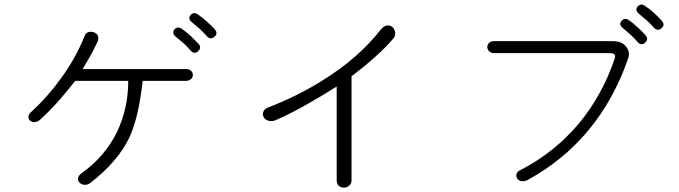

<svg xmlns="http://www.w3.org/2000/svg" viewBox="-20 -855 3040 859"><path d="M417 -669.9Q422.9 -685.5 417 -697.3Q411.1 -707 398.4 -710.9Q385.7 -714.8 374 -710.9Q361.3 -705.1 357.4 -691.4Q320.3 -597.7 253.9 -505.9Q194.3 -422.9 122.1 -356.4Q108.4 -346.7 107.4 -334Q106.4 -323.2 114.3 -315.4Q122.1 -308.6 133.8 -308.6Q146.5 -308.6 158.2 -318.4Q198.2 -354.5 241.2 -402.3Q277.3 -443.4 316.4 -493.2H553.7Q553.7 -372.1 504.9 -267.6Q451.2 -156.2 347.7 -82Q332 -72.3 329.1 -58.6Q327.1 -46.9 335.9 -38.1Q343.8 -29.3 357.4 -28.3Q371.1 -27.3 383.8 -36.1Q506.8 -131.8 558.6 -239.3Q600.6 -330.1 618.2 -493.2H812.5Q826.2 -493.2 835 -502Q842.8 -508.8 842.8 -519.5Q842.8 -530.3 835 -538.1Q826.2 -545.9 812.5 -545.9H349.6Q365.2 -572.3 381.8 -600.6Q401.4 -635.7 417 -669.9ZM793.9 -725.6Q775.4 -739.3 760.7 -723.6Q747.1 -707 765.6 -691.4Q789.1 -671.9 802.7 -660.2Q819.3 -644.5 831.1 -630.9Q848.6 -609.4 866.2 -626Q883.8 -641.6 867.2 -660.2Q850.6 -677.7 833 -694.3Q812.5 -712.9 793.9 -725.6ZM866.2 -790Q847.7 -803.7 833 -788.1Q819.3 -771.5 837.9 -755.9Q864.3 -733.4 876 -723.6Q892.6 -708 903.3 -695.3Q920.9 -674.8 939.5 -690.4Q957 -706.1 940.4 -724.6Q922.9 -743.2 906.2 -757.8Q884.8 -777.3 866.2 -790Z M1181.6 -375Q1164.1 -369.1 1158.2 -355.5Q1153.3 -343.8 1159.2 -332Q1165 -320.3 1178.7 -315.4Q1193.4 -310.5 1210.9 -316.4Q1268.6 -340.8 1345.7 -383.8Q1415 -422.9 1486.3 -467.8V-47.9Q1486.3 -32.2 1496.1 -23.4Q1505.9 -15.6 1519.5 -15.6Q1532.2 -15.6 1542 -24.4Q1552.7 -33.2 1552.7 -47.9V-513.7Q1608.4 -555.7 1654.3 -596.7Q1708 -644.5 1742.2 -685.5Q1750 -697.3 1748 -710.9Q1745.1 -724.6 1736.3 -733.4Q1725.6 -742.2 1711.9 -741.2Q1697.3 -739.3 1683.6 -722.7Q1583 -593.8 1419.9 -493.2Q1310.5 -424.8 1181.6 -375Z M2192.4 -670.9Q2176.8 -670.9 2168 -663.1Q2160.2 -655.3 2160.2 -644.5Q2160.2 -633.8 2168 -626Q2176.8 -617.2 2191.4 -617.2H2705.1Q2722.7 -617.2 2728.5 -612.3Q2734.4 -607.4 2730.5 -593.8Q2674.8 -428.7 2569.3 -301.8Q2460.9 -172.9 2309.6 -94.7Q2294.9 -88.9 2291 -77.1Q2288.1 -66.4 2293.9 -56.6Q2299.8 -46.9 2311.5 -44.9Q2325.2 -42 2340.8 -49.8Q2502.9 -138.7 2615.2 -275.4Q2725.6 -409.2 2789.1 -589.8Q2800.8 -619.1 2783.2 -643.6Q2763.7 -670.9 2723.6 -670.9ZM2793.9 -764.6Q2775.4 -777.3 2760.7 -761.7Q2747.1 -745.1 2765.6 -730.5Q2787.1 -711.9 2802.7 -698.2Q2819.3 -682.6 2831.1 -668.9Q2848.6 -647.5 2866.2 -664.1Q2883.8 -679.7 2867.2 -698.2Q2851.6 -715.8 2833 -732.4Q2812.5 -752 2793.9 -764.6ZM2866.2 -828.1Q2847.7 -841.8 2833 -826.2Q2819.3 -809.6 2837.9 -793.9Q2864.3 -771.5 2876 -761.7Q2892.6 -746.1 2903.3 -733.4Q2920.9 -712.9 2939.5 -728.5Q2957 -744.1 2940.4 -762.7Q2920.9 -783.2 2906.2 -796.9Q2884.8 -816.4 2866.2 -828.1Z"/></svg>

Font: Gulim
Style: Regular
Weight: 400
Version: Version 2.21